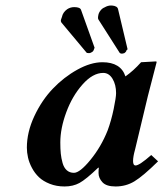

<svg xmlns="http://www.w3.org/2000/svg" viewBox="-20 -671 597 701"><path d="M373 -194.8Q386.2 -230.5 395 -272.9Q403.8 -315.4 403.8 -331.1Q403.8 -361.8 390.9 -383.3Q377.9 -404.8 356.9 -404.8Q318.8 -404.8 281.5 -362.8Q244.1 -320.8 222.2 -261.7Q200.2 -202.6 200.2 -150.9Q200.2 -127.4 201.9 -110.4Q203.6 -93.3 208.5 -75.9Q213.4 -58.6 223.9 -49.3Q234.4 -40 250 -40Q271.5 -40 310.3 -87.4Q349.1 -134.8 373 -194.8ZM339.8 -39.1Q339.8 -51.8 340.8 -58.1L338.9 -59.1Q293.5 -15.6 270 -2.9Q246.6 9.8 215.8 9.8Q186 9.8 161.9 0.2Q137.7 -9.3 122.3 -23.9Q106.9 -38.6 96.7 -57.9Q86.4 -77.1 82.3 -95.7Q78.1 -114.3 78.1 -131.8Q78.1 -188.5 105.2 -246.6Q132.3 -304.7 172.9 -347.2Q213.4 -389.6 262.5 -416.7Q311.5 -443.8 354 -443.8Q420.9 -443.8 438 -392.1Q467.3 -412.6 495.1 -443.8L549.8 -446.8Q551.8 -446.8 551.8 -443.8L520 -320.8L473.1 -125Q465.8 -99.1 465.8 -83Q465.8 -66.9 475.1 -66.9Q488.8 -66.9 532.2 -105L557.1 -82Q502 -27.8 470.9 -9Q439.9 9.8 401.9 9.8Q368.2 9.8 354 -5.6Q339.8 -21 339.8 -39.1ZM225.1 -637.2Q236.8 -645 251 -645Q272.5 -645 275.9 -634.8L325.2 -497.1Q325.7 -496.6 324.2 -494.1L323.2 -491.2Q320.8 -483.4 315.9 -481Q310.1 -477.1 306.2 -477.1H304.2Q296.9 -477.1 295.9 -479L204.1 -588.9Q202.1 -592.8 202.1 -595.2Q202.1 -598.1 204.1 -603.3Q206.1 -608.4 206.1 -608.9Q209.5 -626 225.1 -637.2ZM361.8 -644Q373.5 -650.9 384.8 -650.9H388.2Q408.7 -649.4 411.1 -637.2L445.8 -491.2Q445.8 -490.7 445.1 -490.2Q444.3 -489.7 443.4 -489Q442.4 -488.3 441.9 -487.8Q441.9 -482.9 434.1 -477.1Q428.2 -475.1 424.8 -475.1Q419.9 -475.1 417 -478L339.8 -599.1Q336.4 -603 338.9 -615.2Q340.3 -624 346.7 -632.3Q353 -640.6 361.8 -644Z"/></svg>

Font: Linux Libertine
Style: Bold Italic
Weight: 700
Italic angle: -11.5°
Designer: Philipp H. Poll
Foundry: Philipp H. Poll
Version: Version 4.0.5